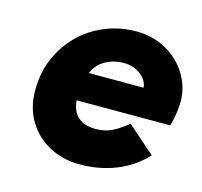

<svg xmlns="http://www.w3.org/2000/svg" viewBox="-84 -612 752 716"><g transform="rotate(15 292.5 -254.0)"><path d="M221 -171Q244 -130 304 -130Q340 -130 367.5 -143.5Q395 -157 426 -183L533 -89Q485 -38 420.5 -12.5Q356 13 281 13Q217 13 164.5 -14.5Q112 -42 81 -93Q50 -144 50 -211Q50 -301 92.5 -372Q135 -443 205.5 -482Q276 -521 359 -521Q423 -521 474.5 -492Q526 -463 555.5 -414.5Q585 -366 585 -311Q585 -291 581 -263Q577 -235 570 -215H209Q211 -190 221 -171ZM227 -325H438Q436 -353 409 -374Q382 -395 343 -395Q303 -395 271.5 -376.5Q240 -358 227 -325Z"/></g></svg>

Font: Arvo
Style: Bold Italic
Weight: 700
Italic angle: -13°
Designer: Anton Koovit (Cyrillic Expansion: Cyreal)
Foundry: Anton Koovit, Yassin Baggar
Version: Version 3.000